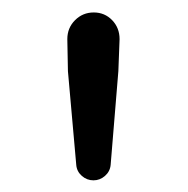

<svg xmlns="http://www.w3.org/2000/svg" viewBox="-20 -790 310 316"><path d="M105.5 -518.6 91.8 -672.9 90.8 -725.6Q90.8 -744.1 103.5 -756.8Q116.2 -769.5 134.3 -769.5Q152.3 -769.5 164.6 -756.8Q176.8 -744.1 176.8 -725.6L174.8 -672.9L162.1 -518.6Q161.1 -507.8 152.8 -500.5Q144.5 -493.2 133.8 -493.2Q123 -493.2 114.7 -500.5Q106.4 -507.8 105.5 -518.6Z"/></svg>

Font: Gen Jyuu Gothic Normal
Style: Regular
Weight: 300
Designer: [Source Han Sans]
Ryoko NISHIZUKA  (kana & ideographs); Paul D. Hunt (Latin, Greek & Cyrillic); Wenlong ZHANG  (bopomofo
Version: Version 1.002.20150607